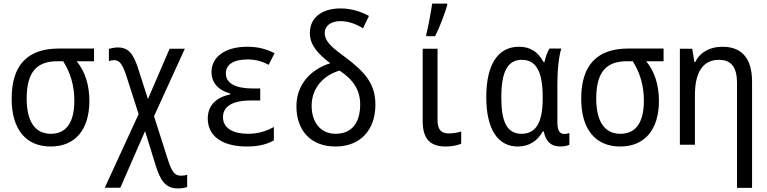

<svg xmlns="http://www.w3.org/2000/svg" viewBox="-20 -808 4280 1072"><path d="M263 10C401 10 479 -86 479 -244C479 -336 454 -410 408 -466H505V-537H308C137 -537 45 -448 45 -257C45 -84 126 10 263 10ZM264 -61C175 -61 129 -130 129 -258C129 -403 183 -466 299 -466H333C374 -400 395 -330 395 -246C395 -130 354 -61 264 -61Z M974 244C995 244 1012 241 1025 236V168C1015 171 1003 173 991 173C954 173 938 148 917 82L840 -159L1012 -536H927L806 -255L753 -420C726 -506 699 -543 638 -543C619 -543 601 -539 588 -535V-467C596 -470 608 -472 619 -472C649 -472 665 -444 683 -392L754 -171L565 240H652L790 -76L848 112C874 194 899 244 974 244Z M1359 10C1424 10 1469 -2 1509 -24V-99C1471 -78 1425 -61 1365 -61C1285 -61 1225 -90 1225 -154C1225 -212 1275 -247 1381 -247H1433V-314H1391C1294 -314 1241 -344 1241 -398C1241 -448 1284 -476 1362 -476C1404 -476 1439 -468 1480 -446L1513 -511C1465 -535 1420 -547 1360 -547C1241 -547 1161 -493 1161 -406C1161 -346 1199 -304 1265 -286V-281C1191 -265 1140 -223 1140 -146C1140 -56 1210 10 1359 10Z M1853 10C1994 10 2076 -84 2076 -224C2076 -341 2016 -407 1911 -486C1842 -537 1793 -573 1793 -624C1793 -663 1827 -690 1881 -690C1924 -690 1967 -675 2007 -650L2040 -719C2000 -741 1945 -761 1881 -761C1782 -761 1710 -713 1710 -624C1710 -557 1754 -508 1824 -455C1710 -419 1635 -332 1635 -214C1635 -83 1712 10 1853 10ZM1854 -61C1766 -61 1720 -130 1720 -217C1720 -316 1785 -387 1876 -414C1954 -362 1991 -304 1991 -225C1991 -120 1942 -61 1854 -61Z M2360 -616V-606H2409C2436 -657 2463 -732 2477 -779V-788H2393C2388 -751 2370 -652 2360 -616ZM2469 10C2501 10 2535 4 2555 -6V-74C2542 -69 2511 -63 2487 -63C2442 -63 2423 -85 2423 -138V-536H2340V-132C2340 -30 2384 10 2469 10Z M2871 10C2937 10 2983 -24 3010 -74H3016C3028 -14 3060 10 3109 10C3130 10 3151 5 3159 0V-65C3151 -62 3139 -60 3131 -60C3105 -60 3092 -79 3092 -126V-342C3092 -418 3100 -493 3114 -537H3048C3035 -517 3025 -487 3020 -461H3015C2985 -518 2941 -547 2878 -547C2762 -547 2695 -451 2695 -266C2695 -84 2761 10 2871 10ZM2892 -61C2811 -61 2779 -127 2779 -263C2779 -406 2813 -474 2894 -474C2976 -474 3010 -403 3010 -267V-258C3010 -127 2974 -61 2892 -61Z M3443 10C3581 10 3659 -86 3659 -244C3659 -336 3634 -410 3588 -466H3685V-537H3488C3317 -537 3225 -448 3225 -257C3225 -84 3306 10 3443 10ZM3444 -61C3355 -61 3309 -130 3309 -258C3309 -403 3363 -466 3479 -466H3513C3554 -400 3575 -330 3575 -246C3575 -130 3534 -61 3444 -61Z M3776 0H3860V-278C3860 -403 3904 -474 3994 -474C4064 -474 4095 -431 4095 -345V241H4179V-352C4179 -487 4117 -547 4014 -547C3947 -547 3890 -519 3862 -462H3857L3845 -536H3776Z"/></svg>

Font: Noto Sans Mono Condensed
Style: Regular
Weight: 400
Width: 3
Designer: Monotype Design Team
Foundry: Monotype Imaging Inc.
Version: Version 2.014